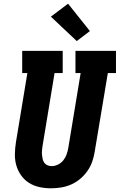

<svg xmlns="http://www.w3.org/2000/svg" viewBox="-20 -1010 647 1038"><path d="M256 8Q224 8 193.5 1.5Q163 -5 137.5 -21Q112 -37 94.5 -61.5Q77 -86 68.5 -115Q60 -144 60.5 -176Q61 -208 66 -240L128 -615H100V-735H319V-615H275L210 -221Q208 -209 207 -197Q206 -185 207 -173.5Q208 -162 210.5 -150.5Q213 -139 219.5 -130Q226 -121 236.5 -116.5Q247 -112 259 -112Q277 -112 294 -120.5Q311 -129 322.5 -143.5Q334 -158 340 -175Q346 -192 349 -209L416 -615H388V-735H607V-615H563L492 -190Q488 -163 478.5 -136Q469 -109 452.5 -85.5Q436 -62 413.5 -43Q391 -24 364.5 -12.5Q338 -1 310.5 3.5Q283 8 256 8ZM395 -788 255 -920 348 -990 466 -842Z"/></svg>

Font: Iosevka Curly Slab HvExObl
Style: Regular
Weight: 900
Width: 7
Italic angle: -9°
Monospace: yes
Designer: Belleve Invis
Foundry: Belleve Invis
Version: Version 11.1.0; ttfautohint (v1.8.3)